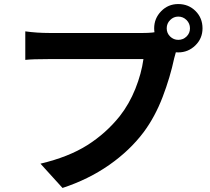

<svg xmlns="http://www.w3.org/2000/svg" viewBox="-20 -873 1040 949"><path d="M861 -676Q885 -676 902 -692.5Q919 -709 919 -733Q919 -757 902 -774Q885 -791 861 -791Q838 -791 821 -774Q804 -757 804 -733Q804 -709 821 -692.5Q838 -676 861 -676ZM861 -853Q912 -853 946.5 -818.5Q981 -784 981 -733Q981 -683 945.5 -648.5Q910 -614 861 -614Q812 -614 777 -649Q742 -684 742 -733Q742 -782 776.5 -817.5Q811 -853 861 -853ZM851 -621Q852 -625 841 -585Q821 -491 784 -394Q747 -297 691 -221Q622 -129 519.5 -57.5Q417 14 289 56L180 -64Q319 -97 411.5 -155.5Q504 -214 572 -299Q619 -359 649 -434Q679 -509 689 -581H640H559H462H364H280H224Q138 -581 105 -577V-718Q162 -710 224 -710H420H505H584H648H687Q738 -710 765 -718L863 -654Q856 -641 851 -621Z"/></svg>

Font: Merged Yaku Han JP
Style: Bold
Weight: 700
Designer: Ryoko NISHIZUKA 西塚涼子 (kana, bopomofo & ideographs); Paul D. Hunt (Latin, Greek & Cyrillic); Sandoll Communications 산돌커뮤니
Foundry: Adobe
Version: Version 2.004